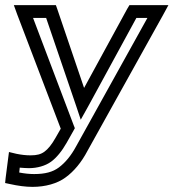

<svg xmlns="http://www.w3.org/2000/svg" viewBox="-42 -694 677 749"><path d="M577 -674H479H463L454 -659L286 -351L181 -660L176 -674H160H52H12L25 -638L195 -192L175 -157C159 -129 146 -113 131 -102C117 -92 102 -88 77 -88C59 -88 42 -90 22 -94L-7 -101L-11 -70L-20 0L-22 20L-3 24C28 31 58 35 85 35C135 35 182 22 214 -2C246 -25 276 -61 299 -105L596 -639L615 -674H577ZM533 -624 256 -125C235 -86 213 -60 188 -41C164 -23 134 -15 91 -15C73 -15 54 -17 33 -21L35 -40C48 -39 60 -38 71 -38C103 -38 135 -47 157 -63C178 -78 200 -105 218 -137L244 -183L250 -194L246 -204L87 -624H138L256 -278L273 -227L302 -279L490 -624H533Z"/></svg>

Font: Gamestation Display Outline
Style: Italic
Weight: 400
Designer: Jonas Hecksher
Foundry: Jonas Hecksher, Playtypeª, e-types AS
Version: Version 1.003